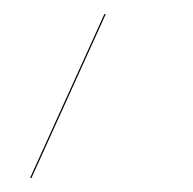

<svg xmlns="http://www.w3.org/2000/svg" viewBox="-20 -110 275 274"><path d="M130.9 -89.8 24.9 144H22.9L128.9 -89.8Z"/></svg>

Font: Fira Sans Compressed Two
Style: Italic
Weight: 100
Width: 3
Italic angle: -8°
Designer: Carrois Corporate & Edenspiekermann AG
Foundry: Carrois Corporate GbR & Edenspiekermann AG
Version: Version 4.203;PS 004.203;hotconv 1.0.88;makeotf.lib2.5.64775